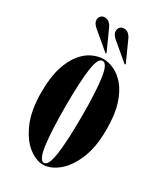

<svg xmlns="http://www.w3.org/2000/svg" viewBox="-177 -762 728 847"><g transform="rotate(30 186.5 -338.0)"><path d="M186.5 11Q150 11 111.8 -19.2Q73.5 -49.5 47.2 -110.5Q21 -171.5 21 -263.5Q21 -338.5 37 -389.2Q53 -440 78 -470.2Q103 -500.5 131.8 -513.5Q160.5 -526.5 186.5 -526.5Q212 -526.5 240.8 -513.5Q269.5 -500.5 295 -470.2Q320.5 -440 336.5 -389.2Q352.5 -338.5 352.5 -263.5Q352.5 -171.5 326.2 -110.5Q300 -49.5 261.5 -19.2Q223 11 186.5 11ZM186.5 2Q210 2 219.5 -68.2Q229 -138.5 229 -263.5Q229 -386 219.5 -451.8Q210 -517.5 186.5 -517.5Q163 -517.5 153.8 -451.8Q144.5 -386 144.5 -263.5Q144.5 -138.5 153.8 -68.2Q163 2 186.5 2ZM278 -552.5 189 -627.5Q170 -644 170 -660.5Q170 -672 177.2 -680.2Q184.5 -688.5 197 -688.5Q209.5 -688.5 219 -680.8Q228.5 -673 234 -661.5L282 -555.5ZM180.5 -552.5 91.5 -627.5Q72 -644 72 -660.5Q72 -672 79.2 -680.2Q86.5 -688.5 99 -688.5Q111.5 -688.5 121 -680.8Q130.5 -673 136 -661.5L184 -555.5Z"/></g></svg>

Font: Imbue 100pt
Style: Bold
Weight: 700
Designer: Tyler Finck
Foundry: Etcetera Type Company
Version: Version 1.102; ttfautohint (v1.8.3)